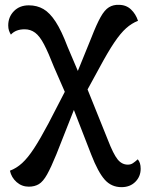

<svg xmlns="http://www.w3.org/2000/svg" viewBox="-20 -547 603 793"><path d="M482 226Q440 226 412.5 195Q385 164 357 92L275 -119L255 -151L203 -270Q180 -329 162 -363.5Q144 -398 125 -412Q106 -426 82 -426Q63 -426 49 -420.5Q35 -415 25 -404Q20 -412 17 -421Q14 -430 14 -442Q14 -477 37.5 -501Q61 -525 99 -525Q133 -525 159.5 -509.5Q186 -494 210 -457Q234 -420 259 -354L313 -227L335 -194L426 32Q448 89 465.5 111Q483 133 508 133Q520 133 529 127Q538 121 549 111Q555 118 558 127.5Q561 137 561 150Q561 182 539 204Q517 226 482 226ZM99 224Q70 224 48.5 205Q27 186 21 158Q48 148 71.5 126.5Q95 105 120.5 66Q146 27 180 -37L271 -213L301 -133L213 90Q191 144 174.5 173.5Q158 203 140.5 213.5Q123 224 99 224ZM325 -147 284 -211 358 -393Q379 -447 395.5 -476.5Q412 -506 430 -517Q448 -528 471 -527Q501 -527 521 -508Q541 -489 550 -461Q524 -451 501 -430.5Q478 -410 452 -371.5Q426 -333 390 -266Z"/></svg>

Font: Arima SemiBold
Style: Regular
Weight: 600
Designer: Joana Correia and Natanael Gama
Foundry: NDISCOVER
Version: Version 1.101;gftools[0.9.23]